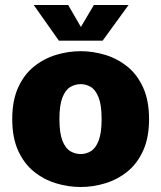

<svg xmlns="http://www.w3.org/2000/svg" viewBox="-20 -737 645 769"><path d="M303 12Q253 12 204 -3Q155 -18 115.5 -50Q76 -82 52.5 -134Q29 -186 29 -260Q29 -334 52.5 -386Q76 -438 115.5 -470Q155 -502 204 -517Q253 -532 303 -532Q353 -532 402 -517Q451 -502 490.5 -470Q530 -438 553.5 -386Q577 -334 577 -260Q577 -186 553.5 -134Q530 -82 490.5 -50Q451 -18 402 -3Q353 12 303 12ZM303 -120Q325 -120 344 -131.5Q363 -143 375 -173.5Q387 -204 387 -260Q387 -316 375 -346.5Q363 -377 344 -388.5Q325 -400 303 -400Q281 -400 261.5 -388.5Q242 -377 230 -346.5Q218 -316 218 -260Q218 -204 230 -173.5Q242 -143 261.5 -131.5Q281 -120 303 -120ZM216 -574 115 -717H253L304 -629L356 -717H495L391 -574Z"/></svg>

Font: Murecho ExtraBold
Style: Regular
Weight: 800
Designer: Neil Summerour
Foundry: Positype
Version: Version 1.010; ttfautohint (v1.8.3)